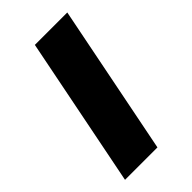

<svg xmlns="http://www.w3.org/2000/svg" viewBox="-175 -594 649 649"><g transform="rotate(-45 150.0 -269.0)"><path d="M19 0H174L281 -538H126Z"/></g></svg>

Font: AWKNG-Font
Style: Bold Italic
Weight: 700
Italic angle: -11.3°
Designer: Awakening Church
Foundry: Awakening Church
Version: Version 1.700;PS 001.700;hotconv 1.0.88;makeotf.lib2.5.64775